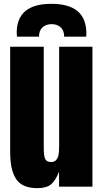

<svg xmlns="http://www.w3.org/2000/svg" viewBox="-20 -977 539 1005"><path d="M176.3 7.8Q133.3 7.8 104.5 -5.6Q75.7 -19 60.5 -46.1Q45.4 -73.2 39.3 -106.4Q33.2 -139.6 33.2 -187V-732.4H209V-207.5Q209 -161.6 216.3 -145.3Q223.6 -128.9 248 -128.9Q265.6 -128.9 275.1 -140.9Q284.7 -152.8 287.1 -169.9Q289.6 -187 289.6 -216.3V-732.4H463.9V0H289.1V-78.1Q271 -32.2 247.1 -12.2Q223.1 7.8 176.3 7.8ZM184.1 -785.2H68.8Q67.4 -794.4 67.4 -805.2Q67.4 -957 249 -957Q432.1 -957 432.1 -801.8Q432.1 -797.9 431.2 -785.2H315.9Q315.9 -816.9 297.9 -833.7Q279.8 -850.6 250 -850.6Q220.7 -850.6 202.4 -833.7Q184.1 -816.9 184.1 -785.2Z"/></svg>

Font: Anton
Style: Regular
Weight: 400
Designer: Vernon Adams, Tural Alisoy
Foundry: Vernon Adams
Version: Version 2.300